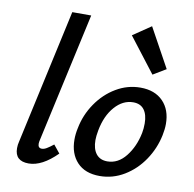

<svg xmlns="http://www.w3.org/2000/svg" viewBox="-80 -792 887 879"><g transform="rotate(10 363.5 -352.5)"><path d="M45 -54Q45 -70 49 -85L186 -711H274L142 -111Q139 -99 139 -91Q139 -71 157 -71Q167 -71 179 -78Q191 -85 210 -100L240 -63Q171 6 109 6Q45 6 45 -54Z M473 -654 557 -711 657 -529 597 -493ZM297 -139Q297 -165 303 -192Q315 -255 351.5 -308.5Q388 -362 441 -393.5Q494 -425 554 -425Q621 -425 659 -386Q697 -347 697 -281Q697 -257 691 -228Q678 -165 642 -111.5Q606 -58 553 -26Q500 6 439 6Q371 6 334 -33.5Q297 -73 297 -139ZM597 -222Q601 -243 601 -266Q601 -307 584 -330Q567 -353 533 -353Q485 -353 447.5 -310.5Q410 -268 397 -198Q392 -171 392 -153Q392 -112 410 -89Q428 -66 462 -66Q512 -66 548 -111.5Q584 -157 597 -222Z"/></g></svg>

Font: Ysabeau Infant Semibold
Style: Italic
Weight: 600
Italic angle: -12°
Designer: Christian Thalmann (Catharsis Fonts)
Version: Version 0.003